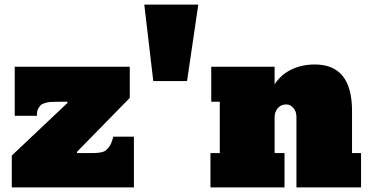

<svg xmlns="http://www.w3.org/2000/svg" viewBox="-20 -813 1613 833"><path d="M31.2 -138.2 272.5 -366.2V-371.6H243.2Q228.5 -371.6 221.2 -371.3Q213.9 -371.1 201.7 -370.6Q189.5 -370.1 183.6 -368.4Q177.7 -366.7 169.2 -364Q160.6 -361.3 156.5 -356.7Q152.3 -352.1 147.9 -345.7Q143.6 -339.4 141.8 -330.6Q140.1 -321.8 140.1 -310.5H43.9V-523.4H543V-388.2L314 -154.3V-148.9H363.3Q383.8 -148.9 393.3 -149.2Q402.8 -149.4 416 -151.6Q429.2 -153.8 435.3 -158Q441.4 -162.1 449 -170.2Q456.5 -178.2 461.7 -190.2Q466.8 -202.1 471.7 -220.2H561V0H31.2Z M606 -793H840.3L791.5 -461.4H645Z M1171.4 -447.3Q1198.2 -488.8 1243.4 -511Q1288.6 -533.2 1346.2 -533.2Q1507.3 -533.2 1507.3 -332V-148.9H1546.4V0H1266.1V-306.2Q1266.1 -329.6 1252.9 -344.7Q1239.7 -359.9 1222.2 -359.9Q1199.2 -359.9 1185.3 -343.8Q1171.4 -327.6 1171.4 -304.7V-148.9H1214.4V0H893.1V-148.9H933.6V-371.6H896.5V-523.4H1171.4Z"/></svg>

Font: Bevan
Style: Regular
Weight: 400
Foundry: vernon adams
Version: Version 1.000